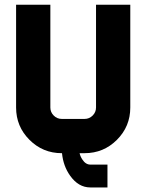

<svg xmlns="http://www.w3.org/2000/svg" viewBox="-20 -655 626 821"><path d="M245.1 0H244.1Q163.1 0 106 -57.1Q48.8 -114.3 48.8 -195.3V-634.8H195.3V-195.3Q195.3 -175.3 209.7 -160.9Q224.1 -146.5 244.1 -146.5H341.8Q361.8 -146.5 376.2 -160.9Q390.6 -175.3 390.6 -195.3V-634.8H537.1V-195.3Q537.1 -114.3 480 -57.1Q422.9 0 341.8 0H320.3Q323.7 14.6 332 26.9Q346.2 48.8 366.2 48.8H439.5V146.5H366.2Q315.4 146.5 279.8 96.2Q250.5 55.2 245.1 0Z"/></svg>

Font: Audex
Style: Regular
Weight: 400
Designer: GGBotNet
Foundry: GGBotNet
Version: 1.00